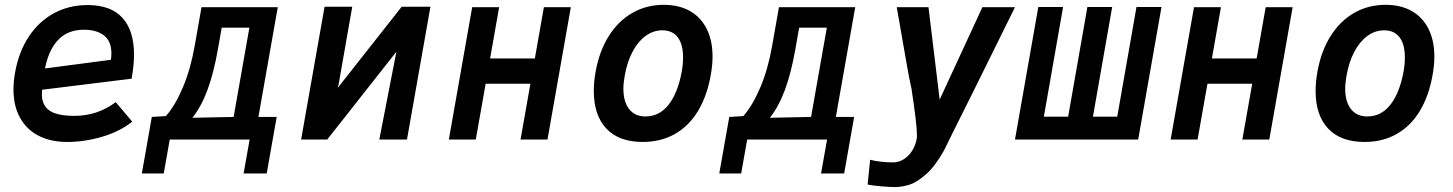

<svg xmlns="http://www.w3.org/2000/svg" viewBox="-20 -580 6040 798"><path d="M36 -209Q36 -241 43 -280.5Q58.5 -365.5 100 -428.2Q141.5 -491 204.2 -525Q267 -559 344 -559Q440.5 -559 488.8 -506Q537 -453 537 -352.5Q537 -308.5 527 -253L155 -207Q154 -195 154 -189.5Q154 -142 186 -120.2Q218 -98.5 289.5 -98.5Q385.5 -98.5 461 -155.5L529.5 -74.5Q478.5 -33.5 405.2 -11.8Q332 10 258 10Q191.5 10 141.5 -15.2Q91.5 -40.5 63.8 -89.8Q36 -139 36 -209ZM443 -358Q443 -409 412 -432.8Q381 -456.5 329.5 -456.5Q262 -456.5 222 -414.5Q182 -372.5 167 -295.5L441 -331.5Q443 -344 443 -358Z M611 -94 669.5 -97.5Q708.5 -142 740.2 -217Q772 -292 789 -388.5L817.5 -550H1134.5L1054 -94H1130L1088.5 141H992.5L1017.5 0H685.5L660.5 141H569.5ZM951 -94 1016.5 -465H901.5L885.5 -374.5Q868 -275.5 842.2 -206Q816.5 -136.5 779.5 -90.5Z M1329 -552H1444L1387.5 -230L1383.5 -214.5L1649.5 -552H1769L1671.5 0H1556.5L1627.5 -365L1340 0H1231.5Z M1942.5 -550H2054.5L2017 -337H2203L2240.5 -550H2352.5L2255.5 0H2143.5L2184.5 -232H1998.5L1957.5 0H1845.5Z M2448 -201.5Q2448 -241.5 2456 -284.5Q2471.5 -369 2511 -431.2Q2550.5 -493.5 2609 -526.8Q2667.5 -560 2738.5 -560Q2802 -560 2847.5 -534.2Q2893 -508.5 2917.2 -460Q2941.5 -411.5 2941.5 -344.5Q2941.5 -309 2934 -267.5Q2918.5 -180.5 2880.8 -118.2Q2843 -56 2784.8 -23Q2726.5 10 2651.5 10Q2552.5 10 2500.2 -45.5Q2448 -101 2448 -201.5ZM2813.5 -282.5Q2819 -312 2819 -341.5Q2819 -395.5 2797 -424.8Q2775 -454 2732.5 -454Q2695.5 -454 2663.5 -430.8Q2631.5 -407.5 2609 -365Q2586.5 -322.5 2576.5 -265.5Q2571 -235 2571 -211.5Q2571 -156.5 2595.2 -126.2Q2619.5 -96 2662.5 -96Q2721 -96 2759.2 -145.2Q2797.5 -194.5 2813.5 -282.5Z M3011 -94 3069.5 -97.5Q3108.5 -142 3140.2 -217Q3172 -292 3189 -388.5L3217.5 -550H3534.5L3454 -94H3530L3488.5 141H3392.5L3417.5 0H3085.5L3060.5 141H2969.5ZM3351 -94 3416.5 -465H3301.5L3285.5 -374.5Q3268 -275.5 3242.2 -206Q3216.5 -136.5 3179.5 -90.5Z M3690.5 95Q3717 95 3738.5 80.5Q3760 66 3773.5 42.5Q3787 19 3790.5 -6.5Q3791 -9.5 3791 -17.5Q3791 -63.5 3768.5 -211Q3759.5 -248.5 3744.8 -334.2Q3730 -420 3726.5 -439Q3722.5 -462.5 3717.5 -491.2Q3712.5 -520 3707 -550H3839L3885.5 -166L4063 -550H4198.5Q4180 -511.5 4020.5 -190Q3919.5 11.5 3903.5 45.5Q3866.5 111.5 3828 145Q3789.5 178.5 3760.5 187.5Q3731.5 196.5 3704 197.5Q3686.5 198 3647 194.8Q3607.5 191.5 3586 187L3596.5 84Q3618.5 90 3645 92.5Q3671.5 95 3690.5 95Z M4295.5 -551H4398.5L4318.5 -95H4419.5L4499.5 -551H4602.5L4522.5 -95H4623.5L4703.5 -551H4807.5L4710.5 0H4198.5Z M4942.5 -550H5054.5L5017 -337H5203L5240.5 -550H5352.5L5255.5 0H5143.5L5184.5 -232H4998.5L4957.5 0H4845.5Z M5448 -201.5Q5448 -241.5 5456 -284.5Q5471.5 -369 5511 -431.2Q5550.5 -493.5 5609 -526.8Q5667.5 -560 5738.5 -560Q5802 -560 5847.5 -534.2Q5893 -508.5 5917.2 -460Q5941.5 -411.5 5941.5 -344.5Q5941.5 -309 5934 -267.5Q5918.5 -180.5 5880.8 -118.2Q5843 -56 5784.8 -23Q5726.5 10 5651.5 10Q5552.5 10 5500.2 -45.5Q5448 -101 5448 -201.5ZM5813.5 -282.5Q5819 -312 5819 -341.5Q5819 -395.5 5797 -424.8Q5775 -454 5732.5 -454Q5695.5 -454 5663.5 -430.8Q5631.5 -407.5 5609 -365Q5586.5 -322.5 5576.5 -265.5Q5571 -235 5571 -211.5Q5571 -156.5 5595.2 -126.2Q5619.5 -96 5662.5 -96Q5721 -96 5759.2 -145.2Q5797.5 -194.5 5813.5 -282.5Z"/></svg>

Font: JuliaMono BoldItalic
Style: Regular
Weight: 700
Italic angle: -9°
Monospace: yes
Designer: cormullion
Foundry: corm
Version: Version 0.049; ttfautohint (v1.8.4)